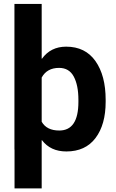

<svg xmlns="http://www.w3.org/2000/svg" viewBox="-20 -782 607 1004"><path d="M198 203H56V0H55.5V-761.5H198V-475.5L199.5 -475Q245 -538 326 -538Q426 -538 479.2 -462.5Q532.5 -387 532.5 -260V-249.5Q532.5 -130.5 479.5 -60.2Q426.5 10 327 10Q244 10 199.5 -49L198 -48.5ZM290 -99.5Q390 -99.5 390 -249.5V-260Q390 -336 365.8 -381.5Q341.5 -427 289 -427Q225.5 -427 198 -376.5V-145.5Q224 -99.5 290 -99.5Z"/></svg>

Font: Roberto Sans
Style: Bold
Weight: 700
Designer: Google (font) & Cristiano Sobral (main changes)
Version: Version 1.000;October 12, 2021;FontCreator 14.0.0.2814 64-bi